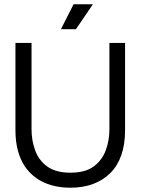

<svg xmlns="http://www.w3.org/2000/svg" viewBox="-20 -860 655 895"><path d="M308 15Q260 15 220 3.5Q180 -8 149 -30Q118 -52 96.5 -83.5Q75 -115 63.5 -157.5Q52 -200 52 -252V-660H127V-258Q127 -204 144.5 -157.5Q162 -111 201.5 -83Q241 -55 308 -55Q377 -55 416 -83.5Q455 -112 472.5 -158Q490 -204 490 -258V-660H563V-252Q563 -187 545.5 -137Q528 -87 494.5 -53.5Q461 -20 414 -2.5Q367 15 308 15ZM334 -724H264L323 -840H413Z"/></svg>

Font: Bricolage Grotesque 48pt Condensed ExtraBold Light
Style: Regular
Weight: 300
Version: Version 1.000;gftools[0.9.30]